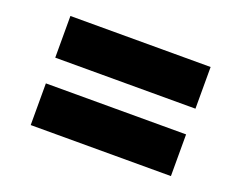

<svg xmlns="http://www.w3.org/2000/svg" viewBox="-73 -612 817 651"><g transform="rotate(20 335.5 -286.0)"><path d="M83 -333H588.9V-483.4H83ZM83 -89.8H588.9V-240.2H83Z"/></g></svg>

Font: Pretendard Black
Style: Regular
Weight: 900
Designer: Base glyphs from Inter by Rasmus Andersson; Hangeul glyphs from Noto Sans CJK(Source Han Sans) by Jang Soo-young and Kan
Foundry: Kil Hyung-jin
Version: Version 1.309;Glyphs 3.2 (3225)